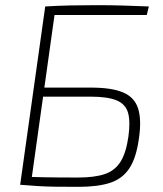

<svg xmlns="http://www.w3.org/2000/svg" viewBox="-20 -715 632 743"><path d="M556 -690 548 -657H191L99 0H58L155 -690Q205 -693 254 -694Q303 -695 354 -695Q410 -695 458 -693.5Q506 -692 556 -690ZM332 -376Q413 -376 457 -357Q501 -338 514.5 -295Q528 -252 518 -182Q508 -106 481.5 -65Q455 -24 407.5 -8Q360 8 285 8Q232 8 194.5 7.5Q157 7 125.5 5Q94 3 58 0L76 -31Q97 -30 151 -29Q205 -28 282 -28Q345 -28 384.5 -41Q424 -54 446 -88.5Q468 -123 477 -187Q485 -245 475.5 -278.5Q466 -312 431.5 -326.5Q397 -341 330 -341H119L124 -376Z"/></svg>

Font: Exo 2 ExtraLight
Style: Italic
Weight: 250
Italic angle: -8°
Designer: Natanael Gama
Foundry: Natanael Gama
Version: Version 2.010